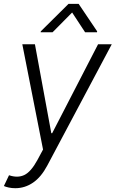

<svg xmlns="http://www.w3.org/2000/svg" viewBox="-31 -776 602 1000"><path d="M48.7 204.2Q29.8 204.2 14 200.6Q-1.8 197.1 -10.7 192.8L16 136.7Q60.7 152 95.3 135.7Q130 119.3 163.4 58.2L193.2 2.8L85.2 -545.5H150.9L236.2 -82.4H240.8L479.8 -545.5H551.1L215.6 85.6Q183.2 146.7 140.8 175.4Q98.4 204.2 48.7 204.2ZM242.8 -608 344.7 -710.9 412.2 -608H474.3L474.9 -612.9L378.7 -755.7H325.8L181.6 -612.9L180.7 -608Z"/></svg>

Font: Inter Light  BETA
Style: Italic
Weight: 300
Italic angle: 9.39999°
Designer: Rasmus Andersson
Foundry: rsms
Version: Version 3.011;git-f93a4a705